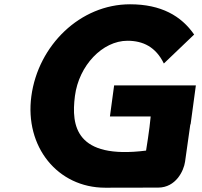

<svg xmlns="http://www.w3.org/2000/svg" viewBox="-20 -860 941 895"><path d="M842.6 -106C836.7 -64 799.9 14.2 717.5 14.5C470.5 15 569.9 15 470.5 15C248.5 15 94.3 -176 126.2 -412C158.2 -649 354.1 -840 586.1 -840C731.1 -840 824.8 -786 885 -699L743.8 -564C706.2 -641 647.1 -670 574.1 -670C458.1 -670 347.5 -555 329.2 -412C311.5 -273.4 332.5 -116.5 660.9 -158C660.9 -158 677.4 -258 682.4 -317H492.4L512 -462H893L868.8 -283C868.1 -281.1 867.4 -279.3 866.8 -277.4Z"/></svg>

Font: Hussar Techniczny
Style: Bold 
Weight: 700
Foundry: Cannot Into Space Fonts
Version: Version 0.77